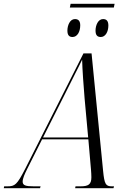

<svg xmlns="http://www.w3.org/2000/svg" viewBox="-78 -997 682 1017"><path d="M529 -977H296L292 -957H525ZM456 -801C480 -801 496 -828 496 -862C496 -887 485 -896 468 -896C441 -896 428 -862 428 -835C428 -809 439 -801 456 -801ZM306 -801C331 -801 347 -828 347 -863C347 -887 336 -896 319 -896C292 -896 279 -862 279 -835C279 -809 290 -801 306 -801ZM-58 0H134L137 -10H101C58 -10 42 -15 42 -35C42 -52 53 -76 66 -102L145 -259H390L404 -98C405 -85 406 -71 406 -58C406 -20 390 -10 348 -10H322L320 0H523L526 -10H515C482 -10 475 -21 468 -93L407 -714H364L55 -102C12 -18 1 -10 -39 -10H-56ZM264 -495C311 -591 334 -632 357 -681C358 -632 365 -536 370 -477L389 -269H150Z"/></svg>

Font: Noto Serif Display Condensed Light
Style: Italic
Weight: 300
Width: 3
Italic angle: -12°
Designer: Monotype Design Team
Foundry: Monotype Imaging Inc.
Version: Version 2.009